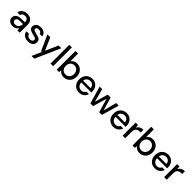

<svg xmlns="http://www.w3.org/2000/svg" viewBox="570 -2858 5216 5216"><g transform="rotate(45 3178.0 -250.0)"><path d="M235 12Q173 12 132 -9Q91 -30 71 -65Q51 -100 51 -141Q51 -191 76.5 -226Q102 -261 150.5 -280Q199 -299 266 -299H397Q397 -343 384 -371.5Q371 -400 345 -414.5Q319 -429 281 -429Q236 -429 203 -407.5Q170 -386 163 -343H63Q69 -397 99.5 -434.5Q130 -472 178 -492.5Q226 -513 281 -513Q351 -513 399 -488Q447 -463 472 -417.5Q497 -372 497 -309V0H410L402 -85Q392 -65 376.5 -47Q361 -29 340.5 -16Q320 -3 293.5 4.5Q267 12 235 12ZM254 -69Q286 -69 312 -82Q338 -95 356.5 -117.5Q375 -140 384.5 -168Q394 -196 395 -227V-229H276Q233 -229 206 -218.5Q179 -208 167.5 -189.5Q156 -171 156 -148Q156 -124 167.5 -106Q179 -88 201 -78.5Q223 -69 254 -69Z M819 12Q756 12 708 -9Q660 -30 631.5 -68Q603 -106 597 -157H698Q704 -133 719 -113Q734 -93 759 -81Q784 -69 819 -69Q852 -69 873 -78.5Q894 -88 904.5 -104Q915 -120 915 -139Q915 -166 901 -180.5Q887 -195 860.5 -203.5Q834 -212 797 -219Q764 -226 732 -236Q700 -246 674 -262Q648 -278 632.5 -302.5Q617 -327 617 -362Q617 -405 640 -439.5Q663 -474 705 -493.5Q747 -513 806 -513Q889 -513 940 -473Q991 -433 1000 -360H903Q899 -394 873.5 -412.5Q848 -431 805 -431Q762 -431 739 -414Q716 -397 716 -369Q716 -352 729.5 -338Q743 -324 768.5 -314.5Q794 -305 830 -298Q881 -287 923 -272.5Q965 -258 990.5 -229Q1016 -200 1016 -146Q1017 -100 992.5 -64Q968 -28 924 -8Q880 12 819 12Z M1169 220 1292 -56H1262L1063 -501H1172L1330 -137L1489 -501H1594L1274 220Z M1682 0V-720H1782V0Z M2193 12Q2152 12 2119 1Q2086 -10 2060.5 -30Q2035 -50 2018 -77L2008 0H1918V-720H2018V-422Q2042 -459 2085 -486Q2128 -513 2193 -513Q2266 -513 2320.5 -478.5Q2375 -444 2406 -385Q2437 -326 2437 -250Q2437 -174 2406 -115Q2375 -56 2320 -22Q2265 12 2193 12ZM2177 -75Q2223 -75 2259 -97Q2295 -119 2315.5 -158.5Q2336 -198 2336 -250Q2336 -302 2315.5 -341.5Q2295 -381 2259 -403.5Q2223 -426 2177 -426Q2130 -426 2094 -403.5Q2058 -381 2038 -342Q2018 -303 2018 -250Q2018 -198 2038 -158.5Q2058 -119 2094 -97Q2130 -75 2177 -75Z M2783 12Q2710 12 2654 -20.5Q2598 -53 2566.5 -112Q2535 -171 2535 -249Q2535 -328 2566 -387Q2597 -446 2653.5 -479.5Q2710 -513 2784 -513Q2858 -513 2911 -480Q2964 -447 2993 -393Q3022 -339 3022 -274Q3022 -264 3022 -252.5Q3022 -241 3021 -227H2608V-297H2922Q2920 -359 2880.5 -394.5Q2841 -430 2783 -430Q2743 -430 2708.5 -411.5Q2674 -393 2653.5 -358Q2633 -323 2633 -269V-241Q2633 -186 2653.5 -148Q2674 -110 2708 -90.5Q2742 -71 2782 -71Q2830 -71 2861.5 -92.5Q2893 -114 2908 -150H3008Q2995 -104 2964 -67.5Q2933 -31 2887.5 -9.5Q2842 12 2783 12Z M3213 0 3067 -501H3166L3276 -79L3255 -80L3377 -501H3489L3612 -80L3590 -79L3700 -501H3800L3654 0H3551L3422 -438H3445L3316 0Z M4101 12Q4028 12 3972 -20.5Q3916 -53 3884.5 -112Q3853 -171 3853 -249Q3853 -328 3884 -387Q3915 -446 3971.5 -479.5Q4028 -513 4102 -513Q4176 -513 4229 -480Q4282 -447 4311 -393Q4340 -339 4340 -274Q4340 -264 4340 -252.5Q4340 -241 4339 -227H3926V-297H4240Q4238 -359 4198.5 -394.5Q4159 -430 4101 -430Q4061 -430 4026.5 -411.5Q3992 -393 3971.5 -358Q3951 -323 3951 -269V-241Q3951 -186 3971.5 -148Q3992 -110 4026 -90.5Q4060 -71 4100 -71Q4148 -71 4179.5 -92.5Q4211 -114 4226 -150H4326Q4313 -104 4282 -67.5Q4251 -31 4205.5 -9.5Q4160 12 4101 12Z M4451 0V-501H4541L4550 -406Q4567 -439 4593.5 -463Q4620 -487 4656 -500Q4692 -513 4738 -513V-407H4706Q4674 -407 4645.5 -399Q4617 -391 4596 -373.5Q4575 -356 4563 -325Q4551 -294 4551 -247V0Z M5105 12Q5064 12 5031 1Q4998 -10 4972.5 -30Q4947 -50 4930 -77L4920 0H4830V-720H4930V-422Q4954 -459 4997 -486Q5040 -513 5105 -513Q5178 -513 5232.5 -478.5Q5287 -444 5318 -385Q5349 -326 5349 -250Q5349 -174 5318 -115Q5287 -56 5232 -22Q5177 12 5105 12ZM5089 -75Q5135 -75 5171 -97Q5207 -119 5227.5 -158.5Q5248 -198 5248 -250Q5248 -302 5227.5 -341.5Q5207 -381 5171 -403.5Q5135 -426 5089 -426Q5042 -426 5006 -403.5Q4970 -381 4950 -342Q4930 -303 4930 -250Q4930 -198 4950 -158.5Q4970 -119 5006 -97Q5042 -75 5089 -75Z M5695 12Q5622 12 5566 -20.5Q5510 -53 5478.5 -112Q5447 -171 5447 -249Q5447 -328 5478 -387Q5509 -446 5565.5 -479.5Q5622 -513 5696 -513Q5770 -513 5823 -480Q5876 -447 5905 -393Q5934 -339 5934 -274Q5934 -264 5934 -252.5Q5934 -241 5933 -227H5520V-297H5834Q5832 -359 5792.5 -394.5Q5753 -430 5695 -430Q5655 -430 5620.5 -411.5Q5586 -393 5565.5 -358Q5545 -323 5545 -269V-241Q5545 -186 5565.5 -148Q5586 -110 5620 -90.5Q5654 -71 5694 -71Q5742 -71 5773.5 -92.5Q5805 -114 5820 -150H5920Q5907 -104 5876 -67.5Q5845 -31 5799.5 -9.5Q5754 12 5695 12Z M6045 0V-501H6135L6144 -406Q6161 -439 6187.5 -463Q6214 -487 6250 -500Q6286 -513 6332 -513V-407H6300Q6268 -407 6239.5 -399Q6211 -391 6190 -373.5Q6169 -356 6157 -325Q6145 -294 6145 -247V0Z"/></g></svg>

Font: DMSans_18ptMedium
Style: Regular
Weight: 500
Designer: Colophon Foundry, Jonny Pinhorn
Foundry: Colophon Foundry
Version: Version 4.004;gftools[0.9.30]